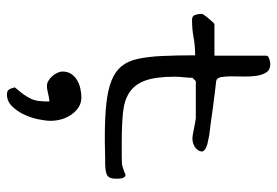

<svg xmlns="http://www.w3.org/2000/svg" viewBox="-141 -367 786 544"><g transform="rotate(90 252.0 -95.0)"><path d="M136.7 -254.9Q109.4 -254.9 86.4 -250.5Q63.5 -246.1 36.1 -246.1Q25.4 -246.1 22.5 -254.4Q19.5 -262.7 19.5 -270.5V-275.4Q21.5 -279.3 25.9 -285.2Q30.3 -291 35.2 -296.4Q40 -301.8 43.5 -305.7Q46.9 -309.6 47.9 -309.6H137.7V-456.1Q137.7 -460 140.6 -461.9Q143.6 -463.9 147.9 -465.3Q152.3 -466.8 156.2 -467.3Q160.2 -467.8 162.1 -467.8Q177.7 -467.8 185.1 -456.5Q192.4 -445.3 194.8 -428.7Q197.3 -412.1 196.8 -392.6Q196.3 -373 196.3 -356.4Q196.3 -339.8 198.7 -327.6Q201.2 -315.4 210 -314.5Q217.8 -313.5 239.7 -311Q261.7 -308.6 285.6 -305.2Q309.6 -301.8 331.1 -298.8Q352.5 -295.9 362.3 -294.9Q364.3 -294.9 369.6 -293.5Q375 -292 381.3 -291Q387.7 -290 392.6 -288.1Q397.5 -286.1 399.4 -285.2Q401.4 -285.2 405.3 -281.2Q409.2 -277.3 409.2 -275.4Q409.2 -268.6 405.3 -262.7Q401.4 -256.8 395.5 -253.4Q389.6 -250 383.3 -248.5Q377 -247.1 371.1 -247.1Q369.1 -247.1 360.4 -248.5Q351.6 -250 342.3 -252Q333 -253.9 324.7 -255.4Q316.4 -256.8 314.5 -256.8H304.7Q295.9 -256.8 286.1 -256.8Q276.4 -256.8 266.6 -256.8H240.2Q233.4 -256.8 226.6 -256.8Q219.7 -256.8 214.8 -256.8H210L200.2 -247.1Q200.2 -246.1 200.2 -240.2Q200.2 -234.4 199.2 -226.6Q198.2 -218.8 197.8 -210.4Q197.3 -202.1 197.3 -197.3Q197.3 -144.5 208 -114.3Q218.8 -84 241.7 -68.8Q264.6 -53.7 300.3 -50.3Q335.9 -46.9 387.7 -46.9Q393.6 -46.9 403.3 -46.9Q413.1 -46.9 422.9 -46.9Q432.6 -46.9 439.5 -47.4Q446.3 -47.9 447.3 -47.9Q448.2 -47.9 452.1 -49.3Q456.1 -50.8 461.4 -52.2Q466.8 -53.7 470.2 -55.7Q473.6 -57.6 475.6 -57.6Q479.5 -57.6 481.9 -54.2Q484.4 -50.8 485.4 -45.9Q486.3 -41 486.3 -37.1V-30.3Q486.3 -14.6 479.5 -7.8Q472.7 -1 447.3 0H430.7Q418.9 0 406.7 0.5Q394.5 1 381.8 1H367.2Q311.5 1 272.5 -3.4Q233.4 -7.8 208 -18.1Q182.6 -28.3 168 -45.9Q153.3 -63.5 147 -91.8Q140.6 -120.1 138.7 -160.2Q136.7 -200.2 136.7 -254.9ZM227.5 255.9Q240.2 241.2 247.6 231Q254.9 220.7 259.8 210.4Q264.6 200.2 266.1 188Q267.6 175.8 267.6 158.2Q266.6 158.2 266.1 158.2Q265.6 158.2 263.7 158.2Q262.7 158.2 257.3 159.2Q252 160.2 245.6 161.6Q239.3 163.1 233.9 164.1Q228.5 165 227.5 165H222.7Q215.8 165 208.5 160.6Q201.2 156.2 195.3 149.4Q189.5 142.6 186 134.8Q182.6 127 182.6 121.1Q182.6 106.4 189.5 96.2Q196.3 85.9 207 79.6Q217.8 73.2 231 70.3Q244.1 67.4 255.9 67.4Q271.5 67.4 283.7 75.2Q295.9 83 304.7 95.7Q313.5 108.4 317.9 123.5Q322.3 138.7 322.3 154.3Q322.3 168.9 317.9 189.9Q313.5 210.9 304.2 230.5Q294.9 250 280.8 264.2Q266.6 278.3 248 278.3Q238.3 278.3 234.4 273.4Q230.5 268.6 227.5 255.9Z"/></g></svg>

Font: Swanky and Moo Moo
Style: Regular
Weight: 400
Designer: Kimberly Geswein
Foundry: Kimberly Geswein
Version: Version 1.002 2001